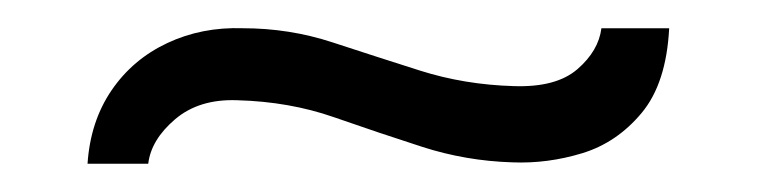

<svg xmlns="http://www.w3.org/2000/svg" viewBox="-20 -624 536 136"><path d="M343 -509Q310 -510 279 -520Q248 -530 216.5 -541Q185 -552 148 -553Q121 -554 104 -539.5Q87 -525 85 -508H42Q44 -538 59 -560Q74 -582 98.5 -593.5Q123 -605 152 -604Q185 -604 215.5 -594Q246 -584 277.5 -574Q309 -564 344 -563Q374 -562 389 -575Q404 -588 406 -604H454Q452 -565 434.5 -544Q417 -523 392.5 -515.5Q368 -508 343 -509Z"/></svg>

Font: Alumni Sans Medium
Style: Regular
Weight: 500
Designer: Robert E. Leuschke
Foundry: Robert E. Leuschke
Version: Version 1.018